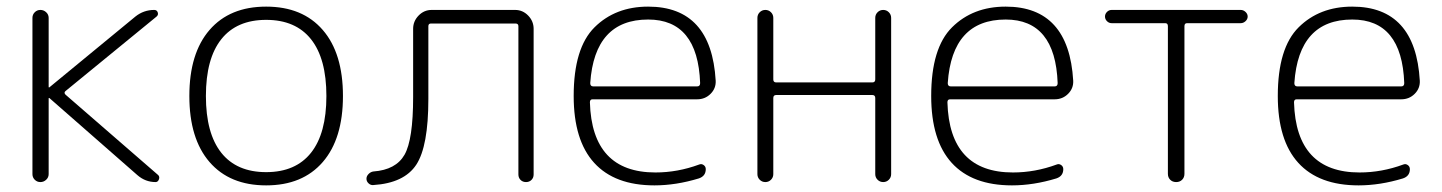

<svg xmlns="http://www.w3.org/2000/svg" viewBox="-20 -550 4357 580"><path d="M78 -24V-496Q78 -506 85 -513Q92 -520 102 -520Q112 -520 119.5 -513Q127 -506 127 -496V-287Q127 -286 128 -286H129L389 -500Q414 -520 446 -520Q454 -520 456.5 -512.5Q459 -505 453 -500L178 -275Q172 -270 178 -264L458 -21Q463 -16 460 -8Q457 0 450 0Q419 0 395 -21L129 -254H128Q127 -254 127 -253V-24Q127 -14 119.5 -7Q112 0 102 0Q92 0 85 -7Q78 -14 78 -24Z M919.5 -431.5Q873 -490 784 -490Q695 -490 648.5 -431.5Q602 -373 602 -260Q602 -147 648.5 -88.5Q695 -30 784 -30Q873 -30 919.5 -88.5Q966 -147 966 -260Q966 -373 919.5 -431.5ZM955 -60.5Q894 10 784 10Q674 10 613 -60.5Q552 -131 552 -260Q552 -389 613 -459.5Q674 -530 784 -530Q894 -530 955 -459.5Q1016 -389 1016 -260Q1016 -131 955 -60.5Z M1108 9Q1100 10 1093.5 4Q1087 -2 1087 -10Q1087 -18 1093.5 -24.5Q1100 -31 1108 -32Q1176 -37 1202 -82.5Q1228 -128 1228 -257V-463Q1228 -486 1244.5 -503Q1261 -520 1284 -520H1536Q1559 -520 1575.5 -503Q1592 -486 1592 -463V-23Q1592 -13 1585.5 -6.5Q1579 0 1569 0Q1559 0 1552.5 -6.5Q1546 -13 1546 -23V-471Q1546 -479 1537 -479H1282Q1274 -479 1274 -471V-251Q1274 -108 1237.5 -52.5Q1201 3 1108 9Z M1938 -491Q1776 -491 1763 -299Q1763 -289 1772 -289H2086Q2095 -289 2095 -299Q2088 -491 1938 -491ZM1957 10Q1837 10 1775 -58Q1713 -126 1713 -260Q1713 -405 1776 -467.5Q1839 -530 1938 -530Q2129 -530 2142 -306Q2143 -283 2126.5 -266.5Q2110 -250 2086 -250H1770Q1762 -250 1762 -241Q1768 -29 1960 -29Q2027 -29 2092 -53Q2099 -56 2105.5 -51.5Q2112 -47 2112 -39Q2112 -18 2091 -11Q2022 10 1957 10Z M2268 -24V-496Q2268 -506 2275 -513Q2282 -520 2292 -520Q2302 -520 2309 -513Q2316 -506 2316 -496V-310Q2316 -301 2325 -301H2615Q2624 -301 2624 -310V-496Q2624 -506 2631 -513Q2638 -520 2648 -520Q2658 -520 2665 -513Q2672 -506 2672 -496V-24Q2672 -14 2665 -7Q2658 0 2648 0Q2638 0 2631 -7Q2624 -14 2624 -24V-254Q2624 -263 2615 -263H2325Q2316 -263 2316 -254V-24Q2316 -14 2309 -7Q2302 0 2292 0Q2282 0 2275 -7Q2268 -14 2268 -24Z M3018 -491Q2856 -491 2843 -299Q2843 -289 2852 -289H3166Q3175 -289 3175 -299Q3168 -491 3018 -491ZM3037 10Q2917 10 2855 -58Q2793 -126 2793 -260Q2793 -405 2856 -467.5Q2919 -530 3018 -530Q3209 -530 3222 -306Q3223 -283 3206.5 -266.5Q3190 -250 3166 -250H2850Q2842 -250 2842 -241Q2848 -29 3040 -29Q3107 -29 3172 -53Q3179 -56 3185.5 -51.5Q3192 -47 3192 -39Q3192 -18 3171 -11Q3102 10 3037 10Z M3338 -480Q3330 -480 3324 -486Q3318 -492 3318 -500Q3318 -508 3324 -514Q3330 -520 3338 -520H3728Q3736 -520 3742.5 -514Q3749 -508 3749 -500Q3749 -492 3742.5 -486Q3736 -480 3728 -480H3566Q3558 -480 3558 -471V-25Q3558 -14 3551 -7Q3544 0 3533 0Q3522 0 3515 -7Q3508 -14 3508 -25V-471Q3508 -480 3500 -480Z M4065 -491Q3903 -491 3890 -299Q3890 -289 3899 -289H4213Q4222 -289 4222 -299Q4215 -491 4065 -491ZM4084 10Q3964 10 3902 -58Q3840 -126 3840 -260Q3840 -405 3903 -467.5Q3966 -530 4065 -530Q4256 -530 4269 -306Q4270 -283 4253.5 -266.5Q4237 -250 4213 -250H3897Q3889 -250 3889 -241Q3895 -29 4087 -29Q4154 -29 4219 -53Q4226 -56 4232.5 -51.5Q4239 -47 4239 -39Q4239 -18 4218 -11Q4149 10 4084 10Z"/></svg>

Font: Rounded Mplus 1c Light
Style: Regular
Weight: 300
Version: Version 1.059.20150529